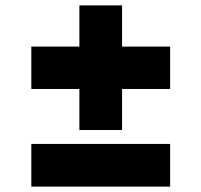

<svg xmlns="http://www.w3.org/2000/svg" viewBox="-20 -691 746 711"><path d="M274 -209.5V-361.5H96V-518.5H274V-671H432V-518.5H610V-361.5H432V-209.5ZM96 0V-158H610V0Z"/></svg>

Font: Spartan Thin ExtraBold
Style: Regular
Weight: 800
Version: Version 1.004